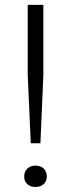

<svg xmlns="http://www.w3.org/2000/svg" viewBox="-20 -760 290 786"><path d="M106 -173.5 93.5 -452.5V-740H157.5V-452.5L145.5 -173.5ZM125.5 5.5Q104.5 5.5 91.8 -6Q79 -17.5 79 -37.5Q79 -57.5 91.8 -69.8Q104.5 -82 125.5 -82Q146.5 -82 159 -69.8Q171.5 -57.5 171.5 -37.5Q171.5 -18 158.8 -6.2Q146 5.5 125.5 5.5Z"/></svg>

Font: Encode Sans SmExp Lt
Style: Regular
Weight: 300
Width: 6
Designer: Multiple Designers
Foundry: Impallari Type
Version: Version 3.002; ttfautohint (v1.8.3) -l 8 -r 50 -G 200 -x 14 